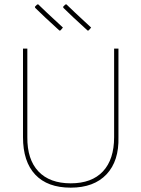

<svg xmlns="http://www.w3.org/2000/svg" viewBox="-20 -861 652 885"><path d="M270 -734 259 -721 254 -720Q177 -790 142 -825L141 -830L151 -840L156 -841Q179 -818 270 -734ZM400 -734 389 -721 384 -720Q307 -790 272 -825L271 -830L281 -840L286 -841Q309 -818 400 -734ZM526 -637V-229Q529 -119 471 -57.5Q413 4 306 4Q199 4 142.5 -56Q86 -116 86 -229V-637H106V-229Q105 -126 157 -71Q209 -16 306 -16Q403 -16 454.5 -71Q506 -126 506 -229V-637Z"/></svg>

Font: Alegreya Sans SC Thin
Style: Regular
Weight: 100
Designer: Juan Pablo del Peral
Foundry: Huerta Tipografica
Version: Version 2.007